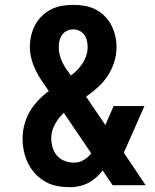

<svg xmlns="http://www.w3.org/2000/svg" viewBox="-20 -763 640 791"><path d="M267 8Q240 8 214 3Q188 -2 165.5 -15Q143 -28 125 -47.5Q107 -67 95.5 -90.5Q84 -114 78.5 -140Q73 -166 73 -192Q73 -221 80.5 -249.5Q88 -278 102.5 -303Q117 -328 137.5 -349.5Q158 -371 181 -388Q166 -409 152 -430Q138 -451 127 -473.5Q116 -496 109.5 -520.5Q103 -545 103 -570Q103 -594 108.5 -617Q114 -640 125 -660.5Q136 -681 153 -697.5Q170 -714 191 -724.5Q212 -735 235 -739Q258 -743 281 -743Q305 -743 328.5 -739Q352 -735 373 -724.5Q394 -714 411 -697Q428 -680 438.5 -659.5Q449 -639 454.5 -616Q460 -593 460 -569Q460 -538 450.5 -507.5Q441 -477 424 -451Q407 -425 384 -404Q361 -383 335 -365Q336 -364 336.5 -362.5Q337 -361 338 -360L414 -248L448 -326H575L503 -163Q500 -156 496.5 -148.5Q493 -141 490 -134L580 0H444L417 -40L410 -50L407 -55L403 -61Q383 -34 355 -16Q327 2 294 6L281 8ZM272 -452Q286 -462 298.5 -475Q311 -488 320.5 -502.5Q330 -517 335.5 -534Q341 -551 341 -569Q341 -582 338 -595.5Q335 -609 327.5 -619.5Q320 -630 307.5 -636Q295 -642 281 -642Q268 -642 255.5 -636Q243 -630 235.5 -619Q228 -608 225 -595Q222 -582 222 -568Q222 -552 226 -536.5Q230 -521 237 -506.5Q244 -492 253 -478.5Q262 -465 272 -452ZM286 -93Q307 -93 325 -104Q343 -115 356 -131L243 -298Q221 -278 206 -250.5Q191 -223 191 -193Q191 -174 197 -154.5Q203 -135 216 -120.5Q229 -106 248 -99.5Q267 -93 286 -93Z"/></svg>

Font: Iosevka Aile
Style: Bold
Weight: 700
Designer: Belleve Invis
Foundry: Belleve Invis
Version: Version 28.0.1; ttfautohint (v1.8.4)